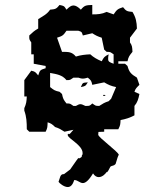

<svg xmlns="http://www.w3.org/2000/svg" viewBox="-20 -530 660 774"><path d="M410 163 411 165C415 161 420 153 425 142L428 140L440 136L446 131C452 109 457 96 459 94C455 80 376 24 376 13C376 6 377 -1 379 -7L376 -10C370 -4 363 -2 358 -2L346 -9C344 -11 351 -10 354 -13C354 -20 346 -33 327 -33C316 -33 301 -28 283 -15L264 7C260 11 257 12 255 9C253 10 253 12 253 14C253 29 313 54 313 87C313 89 313 92 312 94C306 99 317 101 298 109C298 107 298 107 297 107C294 107 285 122 263 153L238 172H236C222 172 222 188 216 203C220 209 238 224 253 224C264 224 273 216 279 196H281C293 196 302 208 314 208C324 208 337 199 355 169C362 180 370 184 378 184C393 184 406 170 410 163ZM306 -179C324 -183 324 -182 334 -198C313 -196 314 -198 306 -179ZM396 -147C392 -143 403 -143 404 -144C408 -148 397 -148 396 -147ZM248 -406H296C311 -401 309 -402 314 -387L352 -396C366 -387 374 -383 390 -378L400 -330L410 -321C427 -321 424 -320 438 -311V-273C421 -279 416 -282 416 -292C416 -297 416 -303 418 -311C401 -302 399 -300 390 -283C371 -291 357 -299 344 -311C323 -310 305 -308 286 -302C270 -321 257 -321 230 -321L210 -378C232 -385 235 -387 248 -406ZM182 -255 192 -245ZM182 -236C209 -231 231 -228 248 -207C265 -207 262 -208 276 -217H296C304 -214 309 -213 314 -213C319 -213 324 -214 334 -217C348 -205 348 -205 352 -188L400 -198C417 -188 428 -183 448 -179L428 -132L418 -122C402 -117 394 -112 380 -103C363 -103 366 -104 352 -113C343 -104 341 -103 330 -103H324C314 -108 309 -110 304 -110C299 -110 295 -108 286 -103H276C262 -112 265 -113 248 -113C236 -128 234 -132 230 -151L220 -160C201 -164 197 -167 182 -179ZM220 -510C207 -494 204 -493 182 -491C169 -472 153 -465 134 -453V-415C118 -406 112 -400 98 -387C98 -370 97 -373 106 -359V-311H116V-273L164 -264V-255C142 -248 141 -248 134 -226C122 -240 123 -241 106 -245L78 -207V-141H88C87 -121 86 -112 78 -94V-84C87 -59 88 -37 88 -9L98 1H164C172 -15 171 -18 172 -37C185 -33 191 -29 202 -18C218 -13 226 -8 240 1L286 -9C299 0 319 3 340 3C361 3 383 1 400 1V-9H457C465 -25 465 -27 466 -46C487 -50 503 -55 522 -65V-103C534 -117 538 -131 542 -151L522 -160C526 -173 531 -177 542 -188L532 -217C509 -231 501 -238 494 -264L484 -273H457V-283H494C498 -302 502 -306 514 -321C513 -340 513 -346 504 -359V-378L532 -415C531 -442 528 -459 514 -482C492 -484 489 -485 476 -501C454 -494 451 -491 438 -472L410 -482C390 -473 374 -472 352 -472V-510C327 -509 321 -509 306 -491C295 -502 285 -508 276 -508C267 -508 259 -502 248 -491C238 -507 238 -506 220 -510Z"/></svg>

Font: GNUTypewriter
Style: Standard
Weight: 400
Version: Version 001.000